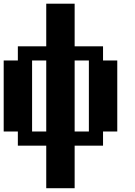

<svg xmlns="http://www.w3.org/2000/svg" viewBox="-20 -789 732 1040"><path d="M230.5 -76.7V-461.4H153.8V-76.7ZM461.4 -76.7V-461.4H384.3V-76.7ZM230.5 230.5V0H76.7V-76.7H0V-461.4H76.7V-538.1H230.5V-769H384.3V-538.1H538.1V-461.4H615.2V-76.7H538.1V0H384.3V230.5Z"/></svg>

Font: Good Old DOS
Style: Regular
Weight: 400
Designer: Vasily Draigo
Foundry: Vasily Draigo
Version: 1.0